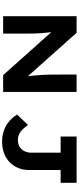

<svg xmlns="http://www.w3.org/2000/svg" viewBox="520 -1260 750 1830"><g transform="rotate(90 895.0 -345.0)"><path d="M134.7 0V-700H292.8L737.9 -200.5L710.7 -204.7Q705.1 -241.3 702.1 -273.6Q699.1 -305.9 696.6 -336.8Q694.1 -367.7 692.6 -398Q691.1 -428.3 690.9 -460Q690.7 -491.7 690.7 -527.4V-700H856.1V0H696L234.9 -516.4L280.1 -508.6Q283.7 -479.6 286.9 -454.3Q290.2 -429 292.4 -404.1Q294.7 -379.2 296.7 -353.6Q298.7 -328 299.4 -298.3Q300.1 -268.7 300.1 -233.6V0ZM1332.9 10Q1277.4 10 1234.3 -3.9Q1191.2 -17.9 1159.3 -39.8Q1127.3 -61.7 1105.7 -87Q1084 -112.3 1071.9 -132.9L1171.2 -236.7Q1184.3 -217.9 1198.2 -201.5Q1212.1 -185.1 1229.1 -171.2Q1246.2 -157.4 1267.1 -148.8Q1288 -140.2 1314.6 -140.2Q1352.1 -140.2 1379 -157.1Q1405.9 -173.9 1420.5 -202.8Q1435.1 -231.7 1435.1 -266.8V-547.8H1281.5V-700H1722.5V-547.8H1600.5V-247Q1600.5 -191.6 1581.7 -145Q1562.8 -98.4 1527.7 -63.6Q1492.6 -28.7 1443.4 -9.4Q1394.2 10 1332.9 10Z"/></g></svg>

Font: Lexend Giga
Style: Regular
Weight: 400
Designer: Bonnie Shaver-Troup, Thomas Jockin
Foundry: Lexend
Version: Version 1.007